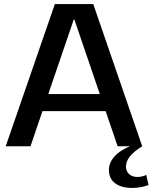

<svg xmlns="http://www.w3.org/2000/svg" viewBox="-20 -720 751 945"><path d="M250 -700H439L680 0H559L346 -624H343L130 0H8ZM166 -257H522V-173H166ZM631 205Q577 205 546.5 182Q516 159 516 116Q516 80 545 48.5Q574 17 629 -4L680 0Q641 24 620.5 48.5Q600 73 600 100Q600 123 615.5 137Q631 151 656 151Q679 151 700 141L711 191Q694 197 673 201Q652 205 631 205Z"/></svg>

Font: Pathway Extreme 72pt SemiBold
Style: Regular
Weight: 600
Designer: Eduardo Rodriguez Tunni
Foundry: Eduardo Rodriguez Tunni
Version: Version 1.001;gftools[0.9.26]